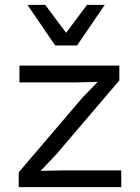

<svg xmlns="http://www.w3.org/2000/svg" viewBox="-20 -770 574 790"><path d="M57 0V-61L319 -368L382 -433L293 -431H60V-500H471V-439L209 -132L147 -67L244 -69H479V0ZM411 -750 297 -583H207L93 -750H166L252 -635L338 -750Z"/></svg>

Font: Work Sans
Style: Regular
Weight: 400
Designer: Wei Huang
Foundry: Wei Huang
Version: Version 2.006; ttfautohint (v1.8.1.43-b0c9)